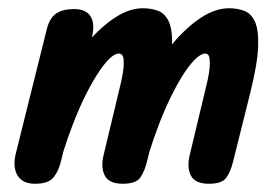

<svg xmlns="http://www.w3.org/2000/svg" viewBox="-20 -446 668 466"><path d="M278 0Q244 0 234 -20.5Q224 -41 232 -72L272 -239Q275 -250 278 -268Q281 -286 280 -301Q279 -316 268 -316Q258 -316 244.5 -302.5Q231 -289 216 -265.5Q201 -242 186 -211.5Q171 -181 157.5 -146Q144 -111 133 -76L132 -258Q160 -305 192.5 -343Q225 -381 259.5 -403.5Q294 -426 327 -426Q346 -426 363 -420Q380 -414 389.5 -394Q399 -374 397.5 -332.5Q396 -291 378 -219L337 -55Q331 -30 320.5 -15Q310 0 278 0ZM65 0Q34 0 22 -21Q10 -42 19 -76L93 -373Q100 -402 116 -413Q132 -424 160 -424Q189 -424 200 -406Q211 -388 203 -355L128 -55Q122 -30 109.5 -15Q97 0 65 0ZM487 0Q453 0 443 -20.5Q433 -41 441 -72L481 -239Q484 -250 487 -268Q490 -286 489 -301Q488 -316 478 -316Q468 -316 454 -302.5Q440 -289 425 -265.5Q410 -242 395 -211.5Q380 -181 366.5 -146Q353 -111 342 -76L341 -258Q369 -305 401.5 -343Q434 -381 468.5 -403.5Q503 -426 536 -426Q555 -426 572 -420Q589 -414 598.5 -394Q608 -374 606.5 -332.5Q605 -291 587 -219L546 -55Q540 -30 529.5 -15Q519 0 487 0Z"/></svg>

Font: Edu TAS Beginner
Style: Bold
Weight: 700
Version: Version 1.003